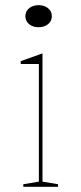

<svg xmlns="http://www.w3.org/2000/svg" viewBox="-20 -721 314 741"><path d="M129 -616Q114 -616 102.5 -621.5Q91 -627 84.5 -636.5Q78 -646 78 -658Q78 -671 84.5 -680.5Q91 -690 102.5 -695.5Q114 -701 129 -701Q144 -701 155.5 -695.5Q167 -690 173.5 -680.5Q180 -671 180 -658Q180 -646 173.5 -636.5Q167 -627 155.5 -621.5Q144 -616 129 -616ZM70 0V-10L130 -20V-474H60V-485L144 -515V-20L204 -10V0Z"/></svg>

Font: Kalnia Thin Thin
Style: Regular
Weight: 250
Version: Version 1.105